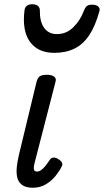

<svg xmlns="http://www.w3.org/2000/svg" viewBox="-20 -866 488 901"><path d="M134 15Q100 15 82.5 1Q65 -13 60.5 -35Q56 -57 59 -83.5Q62 -110 68 -136L152 -484Q158 -503 168 -509Q178 -515 201 -515Q223 -515 234 -506.5Q245 -498 241 -484L143 -104Q138 -86 138.5 -76.5Q139 -67 143 -64Q147 -61 153 -61Q163 -61 172 -67Q181 -73 191 -85Q201 -97 213 -115Q220 -126 231.5 -126.5Q243 -127 254 -119Q267 -111 271 -102Q275 -93 269 -84Q260 -65 241.5 -41.5Q223 -18 196 -1.5Q169 15 134 15ZM235 -618Q158 -618 120.5 -670Q83 -722 95 -818Q97 -832 106 -839Q115 -846 132 -846Q149 -846 158 -838Q167 -830 167 -818Q166 -765 187 -735.5Q208 -706 247 -706Q292 -706 324.5 -738.5Q357 -771 373 -814Q380 -832 388 -838Q396 -844 412 -844Q432 -844 441.5 -835Q451 -826 446 -812Q427 -743 398.5 -700.5Q370 -658 329.5 -638Q289 -618 235 -618Z"/></svg>

Font: Playwrite IS
Style: Regular
Weight: 400
Designer: Veronika Burian, José Scaglione
Foundry: TypeTogether
Version: Version 1.002